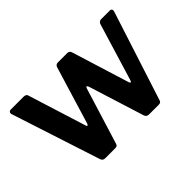

<svg xmlns="http://www.w3.org/2000/svg" viewBox="-97 -767 1005 1005"><g transform="rotate(-45 405.5 -265.0)"><path d="M772 -530Q781 -530 784.5 -524Q788 -518 785 -510L625 -15Q623 -7 618.5 -3.5Q614 0 605 0H534Q515 0 510 -17L413 -326Q409 -335 405.5 -335Q402 -335 399 -326L303 -15Q301 -7 296.5 -3.5Q292 0 283 0H209Q191 0 186 -17L26 -509Q23 -518 27 -524Q31 -530 40 -530H137Q144 -530 150 -526Q156 -522 157 -515L257 -196Q259 -186 263.5 -186.5Q268 -187 271 -197L368 -516Q370 -522 375 -526Q380 -530 387 -530H459Q465 -530 470.5 -526Q476 -522 478 -515L577 -196Q580 -186 584 -186.5Q588 -187 591 -197L688 -516Q691 -522 696 -526Q701 -530 708 -530H772Z"/></g></svg>

Font: Libre Franklin SemiBold
Style: Regular
Weight: 600
Designer: Pablo Impallari, Rodrigo Fuenzalida, Nhung Nguyen
Foundry: Impallari Type
Version: Version 3.000